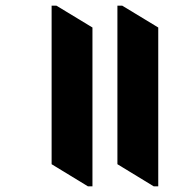

<svg xmlns="http://www.w3.org/2000/svg" viewBox="-20 -647 649 677"><path d="M290 10H306V-550L179 -627H162V-68ZM522 10H538V-550L411 -627H394V-68Z"/></svg>

Font: Noto Serif Devanagari SemiCondensed Black
Style: Regular
Weight: 900
Width: 4
Designer: Universal Thirst, Indian Type Foundry and the Monotype Design Team
Foundry: Monotype Imaging Inc.
Version: Version 2.004